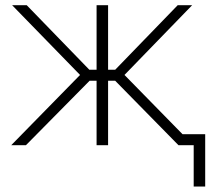

<svg xmlns="http://www.w3.org/2000/svg" viewBox="-20 -549 796 726"><path d="M22.5 0 282.7 -265.6 25.9 -529.3H81.1L317.9 -285.2H345.2V-529.3H388.7V-285.2H415.5L651.9 -529.3H706.5L450.7 -265.6L710.9 0H654.8L415.5 -243.7H388.7V0H345.2V-243.7H318.8L78.1 0ZM712.4 156.2V0H665V-41.5H755.9V156.2Z"/></svg>

Font: Inter 24pt ExtraLight
Style: Regular
Weight: 250
Designer: Rasmus Andersson
Foundry: rsms
Version: Version 4.001;git-66647c0bb